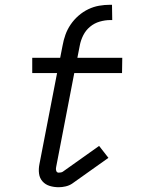

<svg xmlns="http://www.w3.org/2000/svg" viewBox="-20 -772 590 804"><path d="M226 12Q206 12 188 6.5Q170 1 158 -12.5Q146 -26 143.5 -45Q141 -64 145 -84L219 -466H115V-530H232L242 -581Q246 -604 254 -626.5Q262 -649 276 -669.5Q290 -690 309 -706.5Q328 -723 350 -733.5Q372 -744 395 -748Q418 -752 441 -752H449L450 -688H442Q420 -688 397.5 -681.5Q375 -675 357 -660Q339 -645 328.5 -624Q318 -603 314 -581L304 -530H492L491 -466H291L215 -72Q213 -64 215.5 -56.5Q218 -49 226 -49Q231 -49 235.5 -50Q240 -51 243 -53L395 -161L434 -111L282 -3Q270 5 255 8.5Q240 12 226 12Z"/></svg>

Font: Lode Term
Style: Italic
Weight: 400
Italic angle: -11°
Monospace: yes
Designer: Belleve Invis
Foundry: Belleve Invis
Version: Version 29.2.0